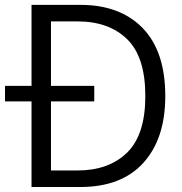

<svg xmlns="http://www.w3.org/2000/svg" viewBox="-25 -751 729 771"><path d="M101.6 0V-731.4H298.8Q457 -731.4 547.9 -638.2Q638.7 -544.9 638.7 -365.2Q638.7 -194.3 550.8 -97.2Q462.9 0 296.9 0ZM179.7 -66.4H285.2Q412.1 -66.4 485.4 -138.2Q558.6 -210 558.6 -365.2Q558.6 -522.5 485.4 -593.8Q412.1 -665 287.1 -665H179.7ZM-4.9 -343.8V-406.2H353.5V-343.8Z"/></svg>

Font: Gothic A1
Style: Regular
Weight: 400
Designer: HanYang I&C Co.,Ltd.
Foundry: HanYang I&C Co.,Ltd.
Version: Version 2.50